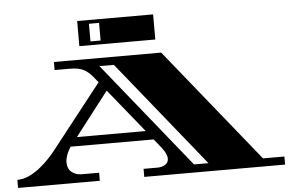

<svg xmlns="http://www.w3.org/2000/svg" viewBox="-70 -938 1537 1020"><g transform="rotate(-5 698.0 -428.0)"><path d="M-14 0V-43Q19 -43 51 -58.5Q83 -74 110.5 -96.5Q138 -119 159 -141.5Q180 -164 192 -179.5Q204 -195 204 -195L461 -522L436 -553Q414 -580 388 -593.5Q362 -607 313 -607H234V-650H806L1296 -43H1410V0H659V-43H733Q758 -43 775 -54Q792 -65 792 -86Q792 -112 763 -148L726 -194H283Q268 -171 261 -150Q254 -129 254 -112Q254 -79 275.5 -61Q297 -43 329 -43H422V0ZM928 -43H1005L550 -607H473ZM321 -242H688L500 -474ZM376 -722V-856H781V-722ZM437 -742H491V-836H437Z"/></g></svg>

Font: Diplomata SC
Style: Regular
Weight: 400
Designer: Eduardo Rodriguez Tunni
Foundry: Eduardo Rodriguez Tunni
Version: Version 1.002; ttfautohint (v1.8.4.7-5d5b);gftools[0.9.23]